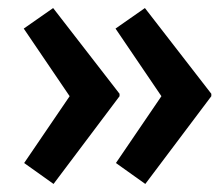

<svg xmlns="http://www.w3.org/2000/svg" viewBox="-20 -499 557 477"><path d="M341 -42 268 -94 381 -260 267 -428 340 -479 505 -266V-260ZM113 -42 40 -94 153 -260 39 -428 112 -479 277 -266V-260Z"/></svg>

Font: Our Lexend Medium
Style: Regular
Weight: 500
Designer: Bonnie Shaver-Troup, Thomas Jockin
Foundry: Lexend
Version: Version 1.007